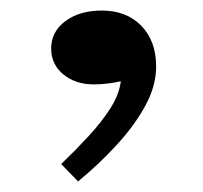

<svg xmlns="http://www.w3.org/2000/svg" viewBox="-20 -147 385 364"><path d="M128 197 96 164Q124 137 148.5 110.5Q173 84 189.5 58Q206 32 209 7Q201 9 187 11Q173 13 158 13Q123 13 100 -6Q77 -25 77 -55Q77 -87 104 -107Q131 -127 173 -127Q220 -127 248 -98Q276 -69 276 -21Q276 16 255.5 53.5Q235 91 201.5 127.5Q168 164 128 197Z"/></svg>

Font: BioRhyme SemiExpanded SemiBold
Style: Regular
Weight: 600
Width: 6
Designer: Aoife Mooney
Foundry: Aoife Mooney Type
Version: Version 1.600;gftools[0.9.33]